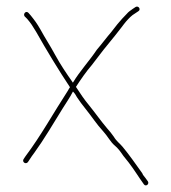

<svg xmlns="http://www.w3.org/2000/svg" viewBox="-20 -526 517 579"><path d="M389 -505 380 -499C373 -494 367 -490 363 -485C352 -474 345 -466 334 -453L316 -430C303 -415 285 -391 272 -376C250 -343 221 -312 200 -277C199 -277 199 -277 199 -278C180 -305 163 -330 146 -361C131 -389 116 -411 102 -437C91 -456 85 -464 73 -479L66 -487C59 -495 49 -485 54 -477L62 -469C74 -455 78 -448 89 -430C120 -375 157 -314 191 -263C189 -260 187 -257 185 -253C142 -187 103 -116 57 -55L51 -46C46 -38 57 -29 64 -37L70 -46C73 -51 78 -58 84 -66C113 -106 141 -154 169 -199C178 -214 191 -232 200 -250C205 -245 209 -239 212 -233C220 -221 228 -210 237 -199C258 -173 270 -153 292 -129C304 -116 314 -97 325 -88C337 -78 343 -69 352 -56L368 -36C385 -14 398 8 414 30C420 38 431 29 426 21C421 14 416 7 411 1C411 0 410 -2 408 -5C390 -30 370 -59 350 -83C341 -94 332 -99 323 -114C317 -123 310 -131 303 -139C282 -164 270 -182 249 -208C234 -226 222 -244 209 -264C224 -287 239 -309 257 -330C281 -362 303 -390 328 -420L346 -443C351 -450 356 -456 360 -461C369 -471 376 -479 388 -486L397 -492C406 -497 398 -510 389 -505Z"/></svg>

Font: Electronic
Style: UltTh
Weight: 100
Version: Version 1.011